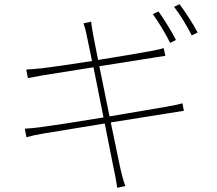

<svg xmlns="http://www.w3.org/2000/svg" viewBox="-20 -856 1040 922"><path d="M741 -801 714 -788C741 -751 778 -690 797 -650L825 -664C803 -708 766 -766 741 -801ZM842 -836 816 -823C845 -786 878 -731 901 -686L929 -700C909 -739 869 -800 842 -836ZM99 -238 107 -197C128 -203 149 -208 184 -214L483 -263L527 -41C534 -12 538 15 543 46L582 37C572 13 565 -19 558 -47L512 -268L788 -312C825 -318 848 -322 863 -324L856 -360C840 -355 820 -351 782 -344L506 -297L457 -538L723 -580C746 -584 766 -587 774 -588L766 -625C756 -622 743 -618 716 -613C667 -604 559 -585 451 -568L427 -691C424 -711 419 -734 418 -752L381 -744C387 -726 393 -706 397 -683L422 -563C321 -547 224 -533 180 -528C148 -525 125 -523 106 -522L114 -481C139 -486 160 -490 184 -494L429 -533L477 -292C351 -271 226 -252 172 -245C151 -242 120 -239 99 -238Z"/></svg>

Font: Harano Aji Gothic TW ExtraLight
Style: Regular
Weight: 250
Foundry: Masamichi Hosoda
Version: HaranoAjiGothicTW-ExtraLight version 20230610;ttx 4.39.4